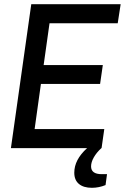

<svg xmlns="http://www.w3.org/2000/svg" viewBox="-20 -706 595 915"><path d="M216 -595 188 -396H470L457 -306H175L145 -91H477L464 0H463Q440 21 427 44Q414 67 414 87Q414 124 465 124H490L483 176Q451 189 418 189Q378 189 356 170.5Q334 152 334 117Q334 55 395 0H32L129 -686H555L541 -595Z"/></svg>

Font: Archivo Narrow Medium
Style: Italic
Weight: 500
Italic angle: -8°
Designer: Hector Gatti
Foundry: Omnibus-Type
Version: Version 2.001